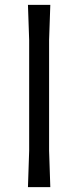

<svg xmlns="http://www.w3.org/2000/svg" viewBox="-20 -770 322 790"><path d="M100 -150V-605L95 -750H187L182 -605V-150L187 0H95Z"/></svg>

Font: Farro Light
Style: Regular
Weight: 300
Designer: Aceler Chua
Foundry: Grayscale Limited
Version: Version 1.101